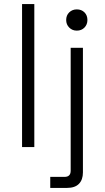

<svg xmlns="http://www.w3.org/2000/svg" viewBox="-20 -720 514 940"><path d="M88 0V-700H148V0ZM226 200V146H296Q326 146 326 116V-486H386V124Q386 160 366.5 180Q347 200 308 200ZM356 -570Q334 -570 319 -585Q304 -600 304 -622Q304 -645 319 -659.5Q334 -674 356 -674Q379 -674 393.5 -659.5Q408 -645 408 -622Q408 -600 393.5 -585Q379 -570 356 -570Z"/></svg>

Font: Space Grotesk Light Light
Style: Regular
Weight: 300
Version: Version 2.000